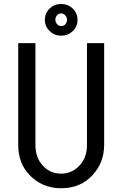

<svg xmlns="http://www.w3.org/2000/svg" viewBox="-20 -953 626 982"><path d="M73.2 -732.4H161.1V-211.9Q161.1 -152.8 192.9 -112.8Q231 -64.9 293 -64.9Q352.5 -64.9 393.1 -113.8Q424.8 -151.9 424.8 -211.9V-732.4H512.7V-211.9Q512.7 -122.6 454.6 -58.6Q392.6 9.8 293 9.8Q194.8 9.8 129.9 -59.1Q73.2 -118.7 73.2 -211.9ZM263.2 -852.1Q263.2 -839.8 272 -829.6Q280.3 -819.8 293 -819.8Q306.6 -819.8 314.5 -829.1Q322.8 -838.9 322.8 -852.1Q322.8 -864.3 314 -874.5Q305.7 -884.3 293 -884.3Q280.3 -884.3 271.7 -874.8Q263.2 -865.2 263.2 -852.1ZM209.5 -851.6Q209.5 -885.7 233.9 -909.2Q258.3 -932.6 293 -932.6Q328.1 -932.6 352.1 -909.2Q376.5 -885.3 376.5 -851.6Q376.5 -817.4 352.1 -793.9Q327.6 -770.5 293 -770.5Q258.3 -770.5 233.9 -794.2Q209.5 -817.9 209.5 -851.6Z"/></svg>

Font: Consola Mono
Style: Book
Weight: 400
Monospace: yes
Version: Version 2.001